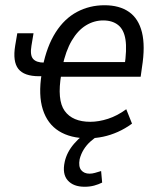

<svg xmlns="http://www.w3.org/2000/svg" viewBox="-20 -519 597 733"><path d="M316 9Q249 9 205 -18.5Q161 -46 143.5 -101Q126 -156 139 -237L147 -228H129Q72 -228 50 -256Q28 -284 38 -345L46 -392H108L100 -344Q94 -308 106.5 -294Q119 -280 148 -280H165L143 -264Q159 -343 192.5 -395.5Q226 -448 274 -473.5Q322 -499 379 -499Q436 -499 472.5 -473.5Q509 -448 522 -395.5Q535 -343 522 -262L517 -226H199L214 -236Q197 -137 227 -95.5Q257 -54 325 -54Q357 -54 392.5 -65.5Q428 -77 462 -102L484 -47Q458 -28 430 -15.5Q402 -3 373.5 3Q345 9 316 9ZM374 -441Q339 -441 308 -422Q277 -403 254 -364Q231 -325 218 -264L209 -282H473L455 -264Q465 -330 459 -368Q453 -406 431 -423.5Q409 -441 374 -441ZM303 194Q260 194 238.5 169.5Q217 145 227 99Q235 62 263 29.5Q291 -3 334 -29L354 0Q340 8 325 21.5Q310 35 299.5 52Q289 69 284 89Q279 117 290 130.5Q301 144 322 144Q332 144 342.5 141Q353 138 366 134L370 178Q356 185 339.5 189.5Q323 194 303 194Z"/></svg>

Font: Nunito Sans 10pt Condensed
Style: Italic
Weight: 400
Width: 3
Italic angle: -9°
Designer: Vernon Adams
Foundry: Vernon Adams
Version: Version 3.101;gftools[0.9.27]